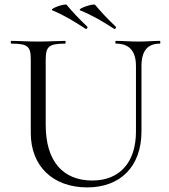

<svg xmlns="http://www.w3.org/2000/svg" viewBox="-20 -803 738 836"><path d="M572 -515V-230C572 -97 502 -17 382 -17C254 -17 179 -101 179 -259V-542C179 -599 191 -613 263 -613C267 -613 267 -625 263 -625C233 -625 192 -622 146 -622C101 -622 61 -625 29 -625C26 -625 26 -613 29 -613C101 -613 114 -601 114 -544V-224C114 -79 211 13 360 13C502 13 596 -76 596 -231V-515C596 -581 622 -613 676 -613C679 -613 679 -625 676 -625C649 -625 617 -622 585 -622C546 -622 515 -625 485 -625C481 -625 481 -613 485 -613C543 -613 572 -581 572 -515ZM476 -678C482 -674 487 -683 484 -687C448 -721 421 -750 394 -782C388 -789 314 -765 329 -758C387 -734 428 -709 476 -678ZM352 -678C358 -674 363 -683 360 -687C324 -721 297 -750 270 -782C264 -789 193 -765 208 -758C263 -735 304 -709 352 -678Z"/></svg>

Font: Cormorant Garamond
Style: Regular
Weight: 400
Designer: Christian Thalmann (Catharsis Fonts)
Foundry: Catharsis Fonts
Version: Version 4.002;Glyphs 3.4 (3410)